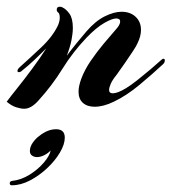

<svg xmlns="http://www.w3.org/2000/svg" viewBox="-77 -319 511 572"><path d="M-5 5Q-15 5 -29 0.5Q-43 -4 -57 -16Q-46 -31 -25.5 -56.5Q-5 -82 18 -113Q41 -144 61 -175Q45 -159 26 -141Q7 -123 -12 -108Q-16 -104 -21 -104Q-25 -104 -25 -108Q-25 -113 -17 -120Q11 -145 45.5 -177.5Q80 -210 96 -244Q101 -256 101 -266Q101 -279 96 -282Q92 -285 92 -290Q92 -299 101 -299Q106 -299 109 -297Q120 -292 130 -278Q140 -264 140 -236Q140 -220 136 -199.5Q132 -179 122 -153Q137 -173 152.5 -192Q168 -211 181 -226Q208 -257 235.5 -270.5Q263 -284 285 -284Q311 -284 327 -269Q343 -254 343 -230Q343 -211 333 -191Q330 -183 319 -166.5Q308 -150 295 -131Q282 -112 271 -97Q258 -81 253 -69.5Q248 -58 248 -51Q248 -41 259 -41Q273 -41 298 -56Q313 -65 332.5 -80.5Q352 -96 371.5 -112.5Q391 -129 403 -140Q407 -144 410 -144Q414 -144 414 -139Q414 -133 409 -128Q379 -100 339.5 -67Q300 -34 262 -16Q231 -1 205 -1Q183 -1 170 -12.5Q157 -24 157 -46Q157 -62 165 -84Q175 -111 193.5 -138Q212 -165 232.5 -189.5Q253 -214 268 -231Q281 -245 281 -255Q281 -264 269 -264Q257 -264 233.5 -250.5Q210 -237 181 -207Q140 -164 109 -114Q78 -64 38 -20Q16 5 -5 5ZM-42 233Q-48 233 -48 227Q-48 221 -41 220Q-14 217 11 201.5Q36 186 53.5 165.5Q71 145 74 129Q67 137 55.5 143Q44 149 33 149Q25 149 18.5 144.5Q12 140 12 131Q12 118 21 105.5Q30 93 40 86Q65 66 90 66Q116 66 116 91Q116 111 101.5 135.5Q87 160 63.5 182Q40 204 12.5 218.5Q-15 233 -42 233Z"/></svg>

Font: Arizonia
Style: Regular
Weight: 400
Designer: Robert E. Leuschke
Foundry: Robert E. Leuschke
Version: Version 1.010; ttfautohint (v1.8.4.7-5d5b)